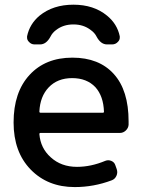

<svg xmlns="http://www.w3.org/2000/svg" viewBox="-20 -798 599 807"><path d="M150.4 -239.3Q145.5 -239.3 145.5 -234.4Q150.4 -174.8 193.4 -136.7Q237.3 -96.7 303.7 -96.7Q362.3 -96.7 422.9 -122.1Q435.5 -127 448.2 -121.6Q460.9 -116.2 464.8 -103.5L470.7 -86.9Q475.6 -72.3 469.2 -58.6Q462.9 -44.9 449.2 -40Q374 -11.7 293.9 -11.7Q180.7 -11.7 108.9 -85.4Q37.1 -159.2 37.1 -283.2Q37.1 -410.2 104 -482.9Q170.9 -555.7 284.2 -555.7Q396.5 -555.7 458.5 -486.8Q520.5 -418 520.5 -288.1Q520.5 -282.2 520.5 -273.4Q519.5 -259.8 508.8 -249.5Q498 -239.3 484.4 -239.3ZM145.5 -329.1Q145.5 -324.2 150.4 -324.2H412.1Q417 -324.2 417 -328.1Q415 -393.6 380.9 -431.6Q344.7 -469.7 283.2 -469.7Q221.7 -469.7 184.6 -430.7Q148.4 -392.6 145.5 -329.1ZM483.4 -645.5Q483.4 -642.6 483.4 -639.6Q483.4 -629.9 475.6 -622.1Q465.8 -611.3 451.2 -611.3H429.7Q403.3 -611.3 385.7 -644.5Q377.9 -660.2 361.3 -671.9Q331.1 -695.3 288.6 -695.3Q246.1 -695.3 215.8 -671.9Q200.2 -660.2 192.4 -644.5Q174.8 -611.3 148.4 -611.3H125Q111.3 -611.3 101.6 -622.1Q93.8 -629.9 93.8 -639.6Q93.8 -642.6 93.8 -645.5Q104.5 -697.3 146.5 -732.4Q203.1 -778.3 288.6 -778.3Q374 -778.3 429.7 -732.4Q472.7 -697.3 483.4 -645.5Z"/></svg>

Font: Gen Jyuu GothicL Medium
Style: Regular
Weight: 500
Designer: [Source Han Sans]
Ryoko NISHIZUKA  (kana & ideographs); Paul D. Hunt (Latin, Greek & Cyrillic); Wenlong ZHANG  (bopomofo
Version: Version 1.002.20150607